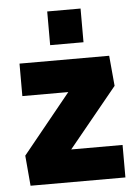

<svg xmlns="http://www.w3.org/2000/svg" viewBox="-51 -736 552 776"><g transform="rotate(-5 225.0 -348.0)"><path d="M41.5 0 30.8 -123 280.3 -430.2 310.1 -363.8H40V-495.6H403.8L415 -372.6L170.4 -73.7L133.3 -131.8H426.3V0ZM169.9 -559.1V-695.8H305.2V-559.1Z"/></g></svg>

Font: Anaheim ExtraBold
Style: Regular
Weight: 800
Version: Version 2.001